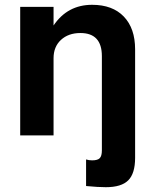

<svg xmlns="http://www.w3.org/2000/svg" viewBox="-20 -569 653 807"><path d="M317.9 -430.2Q267.6 -430.2 236.3 -401.4Q205.1 -372.6 205.1 -324.2V0H64.9V-540H205.1V-461.9Q263.7 -548.8 367.2 -548.8Q453.1 -548.8 500.5 -499.3Q547.9 -449.7 547.9 -361.8V94.2Q547.9 160.2 519 189Q490.2 217.8 424.8 217.8Q393.1 217.8 341.8 212.9V101.1Q353.5 105 367.2 105Q390.6 105 399.4 95.7Q408.2 86.4 408.2 63V-333Q408.2 -430.2 317.9 -430.2Z"/></svg>

Font: Miedinger*
Style: Bold
Weight: 700
Version: Version 001.000